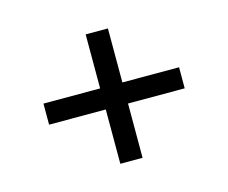

<svg xmlns="http://www.w3.org/2000/svg" viewBox="-71 -603 741 625"><g transform="rotate(-15 300.0 -290.0)"><path d="M263 -72V-255H72V-326H263V-508H338V-326H529V-255H338V-72Z"/></g></svg>

Font: Rethink Sans
Style: Regular
Weight: 400
Designer: The Rethink Sans project authors (Hans Thiessen). DM Sans designed by Colophon Foundry.
Foundry: Rethink Communications LLC
Version: Version 1.001